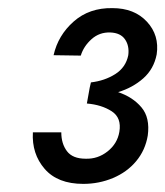

<svg xmlns="http://www.w3.org/2000/svg" viewBox="-20 -726 407 473"><path d="M185 -273Q122 -273 90 -310Q58 -347 61 -400H131Q131 -372 145 -353.5Q159 -335 191 -335Q221 -334 245 -353Q269 -372 274 -401Q280 -436 255 -452Q230 -468 194 -471L201 -510L204 -523Q238 -527 264 -543.5Q290 -560 296 -590Q299 -613 288 -629Q277 -645 252 -646Q225 -647 205.5 -629.5Q186 -612 179 -589L112 -590Q123 -639 161.5 -673Q200 -707 257 -706Q311 -706 342 -672.5Q373 -639 366 -592Q359 -556 333 -533Q307 -510 271 -499Q307 -487 328.5 -461.5Q350 -436 344 -392Q338 -356 315.5 -329Q293 -302 258.5 -287.5Q224 -273 185 -273Z"/></svg>

Font: Jost* Medium
Style: Italic
Weight: 500
Italic angle: -10°
Version: Version 3.7